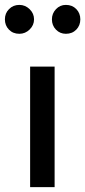

<svg xmlns="http://www.w3.org/2000/svg" viewBox="-52 -764 348 784"><path d="M171 -492H71V0H171ZM-32 -685Q-32 -660 -15.5 -643Q1 -626 27 -626Q51 -626 69 -643.5Q87 -661 87 -685Q87 -709 69 -726.5Q51 -744 27 -744Q2 -744 -15 -727Q-32 -710 -32 -685ZM160 -685Q160 -660 176.5 -643Q193 -626 217 -626Q243 -626 259.5 -643Q276 -660 276 -685Q276 -710 259.5 -727Q243 -744 217 -744Q193 -744 176.5 -726.5Q160 -709 160 -685Z"/></svg>

Font: Geom
Style: Regular
Weight: 400
Version: Version 1.102